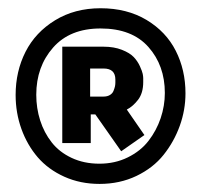

<svg xmlns="http://www.w3.org/2000/svg" viewBox="-20 -523 490 468"><path d="M432.1 -295.4Q432.1 -254.9 418.2 -216.3Q404.3 -177.7 378.9 -145.8Q353.5 -113.8 312.7 -94.2Q272 -74.7 222.7 -74.7Q175.8 -74.7 136.7 -92.3Q97.7 -109.9 72 -139.6Q46.4 -169.4 32.2 -208.7Q18.1 -248 18.1 -291.5Q18.1 -349.1 42.2 -396.7Q66.4 -444.3 114.3 -473.6Q162.1 -502.9 225.1 -502.9Q289.6 -502.9 337.2 -474.4Q384.8 -445.8 408.4 -399.2Q432.1 -352.5 432.1 -295.4ZM225.1 -453.6Q150.4 -453.6 109.4 -407Q68.4 -360.4 68.4 -292Q68.4 -259.3 77.9 -229.5Q87.4 -199.7 106 -176Q124.5 -152.3 154.5 -138.2Q184.6 -124 222.2 -124Q260.3 -124 291.5 -139.4Q322.8 -154.8 342 -179.7Q361.3 -204.6 371.6 -234.9Q381.8 -265.1 381.8 -296.4Q381.8 -363.3 341.8 -408.4Q301.8 -453.6 225.1 -453.6ZM131.8 -409.2H232.4Q257.8 -409.2 277.1 -401.6Q296.4 -394 305.9 -384Q315.4 -374 321 -361.6Q326.7 -349.1 327.9 -342.8Q329.1 -336.4 329.1 -332.5V-322.8Q329.1 -296.4 316.7 -280Q304.2 -263.7 289.1 -255.9L332 -193.8L275.4 -154.3L212.4 -244.1H201.2V-174.3H131.8ZM232.4 -356H199.7V-287.6H232.4Q241.7 -287.6 248 -291.5Q254.4 -295.4 256.8 -301.8Q259.3 -308.1 260.3 -312.7Q261.2 -317.4 261.2 -321.8V-329.1Q261.2 -356 232.4 -356Z"/></svg>

Font: Anka/Coder Narrow
Style: Italic
Weight: 400
Width: 3
Italic angle: -12°
Monospace: yes
Version: Version 001.100